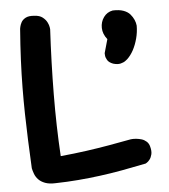

<svg xmlns="http://www.w3.org/2000/svg" viewBox="-49 -696 652 739"><g transform="rotate(-5 277.0 -326.0)"><path d="M136 -2Q112 -1 96 -7Q80 -13 70.5 -23Q61 -33 56.5 -45Q52 -57 50 -67Q47 -125 45 -177Q43 -229 42 -278.5Q41 -328 41.5 -379Q42 -430 44.5 -486Q47 -542 52 -606Q52 -606 53.5 -613.5Q55 -621 60 -630.5Q65 -640 77 -646.5Q89 -653 111 -651Q131 -650 142.5 -641Q154 -632 159.5 -621Q165 -610 166 -602Q167 -594 167 -594Q160 -466 159 -343.5Q158 -221 165 -104Q218 -109 264.5 -115.5Q311 -122 354 -129.5Q397 -137 439 -145Q439 -145 445 -145.5Q451 -146 461 -145Q471 -144 481 -141Q491 -138 499.5 -130.5Q508 -123 511 -111Q516 -93 513 -80.5Q510 -68 504 -60.5Q498 -53 493 -50Q488 -47 488 -47Q439 -37 395 -29Q351 -21 308.5 -15.5Q266 -10 224 -6.5Q182 -3 136 -2ZM397 -441Q381 -447 375 -457Q369 -467 368.5 -475.5Q368 -484 368 -484L383 -537Q366 -558 365.5 -581.5Q365 -605 378 -623Q391 -641 413 -645Q438 -646 454.5 -640Q471 -634 480 -623.5Q489 -613 494 -601.5Q499 -590 500 -579Q500 -554 493.5 -529.5Q487 -505 476.5 -485.5Q466 -466 452 -453Q452 -453 445 -447.5Q438 -442 426 -439Q414 -436 397 -441Z"/></g></svg>

Font: Sour Gummy Medium
Style: Regular
Weight: 500
Designer: Stefie Justprince
Foundry: Eifetstype
Version: Version 1.000